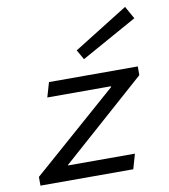

<svg xmlns="http://www.w3.org/2000/svg" viewBox="-83 -817 781 888"><g transform="rotate(-10 307.0 -373.0)"><path d="M309.1 -586.9 564 -746.1 597.2 -687 335 -541ZM35.2 0V-41L436 -392.1V-396H137.2L157.2 -464.8H574.2V-423.8L176.8 -71.8V-69.8H491.2L471.2 0Z"/></g></svg>

Font: IntelOne Mono
Style: Italic
Weight: 400
Italic angle: -16°
Designer: Fred Shallcrass
Foundry: Frere-Jones Type LLC
Version: Version 1.200;hotconv 1.1.0;makeotfexe 2.6.0;FJTRelease1.2